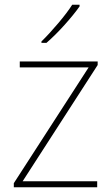

<svg xmlns="http://www.w3.org/2000/svg" viewBox="-20 -786 469 806"><path d="M388 0H38V-17L352 -503H63V-528H390V-513L75 -25H388ZM314 -766H283Q263 -734 224 -688Q185 -642 154 -612V-606H175Q213 -639 251.5 -682Q290 -725 314 -759Z"/></svg>

Font: Noto Sans Display Thin
Style: Regular
Weight: 250
Designer: Monotype Design Team
Foundry: Monotype Imaging Inc.
Version: Version 1.900